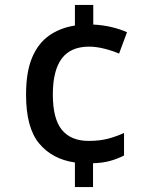

<svg xmlns="http://www.w3.org/2000/svg" viewBox="-20 -744 612 774"><path d="M356 -645Q396 -643 431 -634.5Q466 -626 492 -614L460 -528Q432 -540 399.5 -548Q367 -556 339 -556Q265 -556 229 -508Q193 -460 193 -363Q193 -265 229.5 -220.5Q266 -176 337 -176Q381 -176 414 -184.5Q447 -193 480 -208V-117Q452 -103 422.5 -95Q393 -87 355 -86V10H282V-89Q191 -102 138 -165.5Q85 -229 85 -362Q85 -454 109.5 -512Q134 -570 178.5 -601Q223 -632 282 -641V-724H356Z"/></svg>

Font: Noto Sans Sinhala UI Medium
Style: Regular
Weight: 500
Designer: Jelle Bosma - Monotype Design Team
Foundry: Monotype Imaging Inc.
Version: Version 2.006; ttfautohint (v1.8.4.7-5d5b)